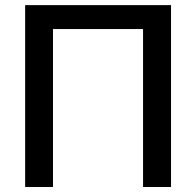

<svg xmlns="http://www.w3.org/2000/svg" viewBox="-20 -748 785 768"><path d="M664.1 -727.5V0H552.2V-631.8H191.9V0H80.6V-727.5Z"/></svg>

Font: Inter Medium
Style: Regular
Weight: 500
Designer: Rasmus Andersson
Foundry: rsms
Version: Version 4.001;git-9221beed3